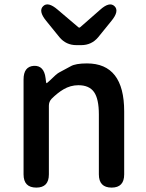

<svg xmlns="http://www.w3.org/2000/svg" viewBox="-20 -852 664 872"><path d="M145 0Q87 0 87 -60V-491Q87 -550 134 -553Q180 -555 187 -497L189 -481Q190 -474 191.5 -474Q193 -474 206 -486Q237 -517 249 -523Q275 -537 301 -551Q323 -564 375 -564Q544 -564 544 -346V-60Q544 0 487 0Q429 0 429 -60V-332Q429 -403 407 -434Q385 -465 336 -465Q300 -465 268 -446Q241 -430 214 -403Q202 -390 202 -372V-60Q202 0 145 0ZM327 -647Q280 -647 250 -683L190 -757Q153 -802 176 -824Q198 -846 242 -808L335 -729Q340 -724 345 -729L434 -807Q477 -846 500 -824Q523 -802 486 -757L426 -683Q396 -647 349 -647Z"/></svg>

Font: Resource Han Rounded TW Medium
Style: Regular
Weight: 500
Designer: Cyano Hao (round all glyphs); Ryoko NISHIZUKA 西塚涼子 (kana, bopomofo & ideographs); Paul D. Hunt (Latin, Greek & Cyrillic)
Foundry: Cyano Hao
Version: 0.990